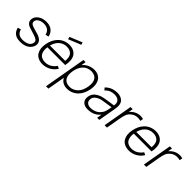

<svg xmlns="http://www.w3.org/2000/svg" viewBox="164 -1994 3462 3462"><g transform="rotate(45 1895.0 -263.0)"><path d="M470 -401Q457.5 -461.5 415.5 -491.8Q373.5 -522 308.5 -522Q251 -522 205 -497Q159.5 -472.5 152 -431.5Q149 -413.5 152.8 -399.5Q156.5 -385.5 166.8 -374.5Q177 -363.5 194.2 -355.2Q211.5 -347 235.5 -339.5Q258 -332.5 285.8 -324.8Q313.5 -317 348 -307.5Q419 -287.5 457 -247Q495 -206.5 484.5 -145Q477.5 -110.5 453 -76Q428.5 -42 393.5 -23Q331 14.5 231.5 14.5Q182 14.5 143.2 1.5Q104.5 -11.5 73 -43.5Q56.5 -62.5 44.5 -87Q32.5 -111.5 27 -135.5L86.5 -156Q97.5 -112.5 123 -85.5Q142.5 -63 172.8 -52.2Q203 -41.5 239.5 -41.5Q256.5 -41.5 274.8 -43.2Q293 -45 310 -48.8Q327 -52.5 342.5 -58Q358 -63.5 370 -71Q391.5 -84.5 405.8 -104.2Q420 -124 424 -148Q431.5 -189.5 403 -211.5Q389 -222.5 367.8 -232.5Q346.5 -242.5 317.5 -251L214.5 -283.5Q197 -288.5 183.2 -293.5Q169.5 -298.5 157.8 -304Q146 -309.5 136 -316.8Q126 -324 116.5 -333.5Q99 -352 93.2 -377.5Q87.5 -403 92.5 -430Q100 -471.5 130.5 -505Q161 -539 203 -556Q255.5 -578 317.5 -578Q390.5 -578 439.5 -551Q476.5 -530.5 501.5 -493Q527.5 -454 531 -415.5Z M814.5 -631 802 -678 1041.5 -776 1054 -728ZM673 -112.5Q691.5 -79 728.2 -60.8Q765 -42.5 811.5 -42.5Q877.5 -42.5 932 -73Q960.5 -90 983.5 -111.8Q1006.5 -133.5 1024 -160.5L1074 -136.5Q1026 -59 952 -21Q882.5 15.5 803 15.5Q773 15.5 745 9.5Q717 3.5 693 -8Q669 -19.5 649.8 -36.5Q630.5 -53.5 617.5 -76Q569.5 -154.5 591.5 -280Q615 -409 690.5 -487.5Q734.5 -533 790 -555.5Q845.5 -578 906 -578Q1030.5 -578 1088.5 -488.5Q1136.5 -407.5 1108 -264.5H654Q640.5 -169 673 -112.5ZM664.5 -318.5H1054Q1058 -362 1054 -394.5Q1050 -427 1035.5 -453Q1015.5 -486.5 978.2 -504.2Q941 -522 895.5 -521Q873 -521.5 850.8 -517.2Q828.5 -513 807.5 -504.2Q786.5 -495.5 767.5 -482.2Q748.5 -469 733 -452Q686 -401.5 664.5 -318.5Z M1740.5 -282.5Q1717 -153.5 1643.5 -76Q1599.5 -31 1545.2 -7.8Q1491 15.5 1431 15.5Q1370.5 15.5 1324.8 -9.2Q1279 -34 1255 -82.5L1253 -86.5L1193.5 250H1133L1276 -562.5H1331L1315.5 -470L1326 -482.5Q1366.5 -528 1423.5 -553Q1482 -578 1541.5 -578Q1599 -578 1644.8 -554.8Q1690.5 -531.5 1716.5 -487.5Q1762.5 -408.5 1740.5 -282.5ZM1676 -282.5Q1694.5 -391 1659 -451Q1640.5 -485.5 1604 -503.2Q1567.5 -521 1520.5 -521Q1475 -521 1432.2 -503.8Q1389.5 -486.5 1359 -452Q1300.5 -390 1282 -282.5Q1262.5 -173 1298.5 -111.5Q1317.5 -78 1354.5 -59.8Q1391.5 -41.5 1437.5 -41.5Q1460 -41.5 1482.2 -46.2Q1504.5 -51 1525.5 -60.2Q1546.5 -69.5 1565.2 -82.8Q1584 -96 1600 -113.5Q1655.5 -171.5 1676 -282.5Z M2187 0 2204 -97Q2115.5 15.5 1955 15.5Q1874.5 15.5 1830.5 -30Q1787 -75.5 1800.5 -153Q1805 -180 1814.8 -202Q1824.5 -224 1839.8 -242.8Q1855 -261.5 1876.5 -277.2Q1898 -293 1926.5 -307.5Q1966 -326 2016 -336Q2041 -341 2076.8 -346.8Q2112.5 -352.5 2160 -359.5L2244.5 -372Q2258 -446.5 2221.5 -483Q2184.5 -520 2116.5 -520Q2062 -520 2018.5 -503.5Q1975.5 -487.5 1932 -440.5L1895.5 -481.5Q1945.5 -533.5 2004.8 -555.8Q2064 -578 2135 -578Q2175.5 -578 2210.8 -564.5Q2246 -551 2268.5 -527Q2325 -472 2303 -349L2241.5 0ZM2237 -317.5Q2058 -292.5 2023.5 -284.5Q1960 -271 1915.5 -238.5Q1871 -206 1863 -159.5Q1854 -104.5 1884.5 -72.5Q1915 -40.5 1972.5 -40.5Q2039 -40.5 2093.2 -66.5Q2147.5 -92.5 2182 -143.5Q2205 -174.5 2214 -209.5Q2219 -227 2224.5 -253.8Q2230 -280.5 2237 -317.5Z M2787.5 -568.5 2777 -510.5Q2743 -521.5 2705 -521Q2670.5 -521 2637.8 -509.5Q2605 -498 2581 -477Q2537 -443.5 2518.5 -400Q2509 -377.5 2501.5 -349.2Q2494 -321 2487.5 -285.5L2437.5 0H2377L2476 -562.5H2531L2516.5 -478Q2536.5 -503.5 2567.5 -527Q2600.5 -552.5 2639.8 -565.2Q2679 -578 2718.5 -578Q2756 -578 2787.5 -568.5Z M2875.5 -112.5Q2894 -79 2930.8 -60.8Q2967.5 -42.5 3014 -42.5Q3080 -42.5 3134.5 -73Q3163 -90 3186 -111.8Q3209 -133.5 3226.5 -160.5L3276.5 -136.5Q3228.5 -59 3154.5 -21Q3085 15.5 3005.5 15.5Q2975.5 15.5 2947.5 9.5Q2919.5 3.5 2895.5 -8Q2871.5 -19.5 2852.2 -36.5Q2833 -53.5 2820 -76Q2772 -154.5 2794 -280Q2817.5 -409 2893 -487.5Q2937 -533 2992.5 -555.5Q3048 -578 3108.5 -578Q3233 -578 3291 -488.5Q3339 -407.5 3310.5 -264.5H2856.5Q2843 -169 2875.5 -112.5ZM2867 -318.5H3256.5Q3260.5 -362 3256.5 -394.5Q3252.5 -427 3238 -453Q3218 -486.5 3180.8 -504.2Q3143.5 -522 3098 -521Q3075.5 -521.5 3053.2 -517.2Q3031 -513 3010 -504.2Q2989 -495.5 2970 -482.2Q2951 -469 2935.5 -452Q2888.5 -401.5 2867 -318.5Z M3790 -568.5 3779.5 -510.5Q3745.5 -521.5 3707.5 -521Q3673 -521 3640.2 -509.5Q3607.5 -498 3583.5 -477Q3539.5 -443.5 3521 -400Q3511.5 -377.5 3504 -349.2Q3496.5 -321 3490 -285.5L3440 0H3379.5L3478.5 -562.5H3533.5L3519 -478Q3539 -503.5 3570 -527Q3603 -552.5 3642.2 -565.2Q3681.5 -578 3721 -578Q3758.5 -578 3790 -568.5Z"/></g></svg>

Font: Russisch Sans Light
Style: Italic
Weight: 300
Italic angle: -10°
Designer: Michael Sharanda (font) & Cristiano Sobral (main changes)
Foundry: Michael Sharanda
Version: Version 2.00;September 8, 2020;FontCreator 13.0.0.2681 64-bi